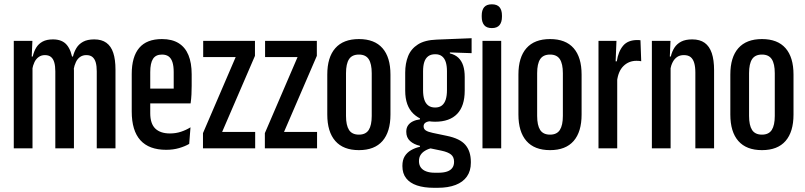

<svg xmlns="http://www.w3.org/2000/svg" viewBox="-20 -689 3741 892"><path d="M429.5 0V-357.5Q429.5 -382 424.8 -398.8Q420 -415.5 409.5 -424.2Q399 -433 381 -433Q364.5 -433 352.2 -424.5Q340 -416 332.8 -400.8Q325.5 -385.5 322 -366L310 -426.5H319Q324 -447.5 335 -465.8Q346 -484 366 -495Q386 -506 418 -506Q452.5 -506 474.2 -490.2Q496 -474.5 506.2 -443.5Q516.5 -412.5 516.5 -365.5V0ZM44 0V-499H130.5L127 -416L131 -413V0ZM237 0V-357.5Q237 -382 232.2 -398.8Q227.5 -415.5 217 -424.2Q206.5 -433 188.5 -433Q172 -433 159.8 -424.2Q147.5 -415.5 140.2 -400.5Q133 -385.5 129.5 -365.5L111 -426.5H132Q137.5 -450 148.2 -467.8Q159 -485.5 178 -495.8Q197 -506 226 -506Q269 -506 290.5 -480.2Q312 -454.5 318.5 -404Q321 -395 322.2 -384.5Q323.5 -374 323.5 -362.5V0Z M752 7Q672.5 7 632.2 -37.5Q592 -82 592 -171V-345Q592 -425.5 626.8 -466.5Q661.5 -507.5 732.5 -507.5Q779 -507.5 809.8 -488.5Q840.5 -469.5 855.5 -433Q870.5 -396.5 870.5 -344V-290.5Q870.5 -270 869.5 -250Q868.5 -230 865.5 -208.5H787Q787 -253 787 -287.8Q787 -322.5 787 -354Q787 -382 781.2 -400Q775.5 -418 763.5 -426.8Q751.5 -435.5 732.5 -435.5Q703.5 -435.5 690.8 -415.5Q678 -395.5 678 -354V-249.5V-234.5V-163Q678 -139 683.8 -121.2Q689.5 -103.5 701.2 -92Q713 -80.5 730 -74.8Q747 -69 769.5 -69Q797 -69 821 -77Q845 -85 865 -97.5L859 -20.5Q839.5 -9 812 -1Q784.5 7 752 7ZM646 -208.5V-277.5H845.5V-208.5Z M1165.5 -76V0H923V-70.5L1075 -424H924V-499H1164.5V-429.5L1012 -76Z M1453 -76V0H1210.5V-70.5L1362.5 -424H1211.5V-499H1452V-429.5L1299.5 -76Z M1647.5 8.5Q1575 8.5 1537.8 -34Q1500.5 -76.5 1500.5 -157V-342.5Q1500.5 -423 1537.8 -465.2Q1575 -507.5 1647.5 -507.5Q1720 -507.5 1757 -465.2Q1794 -423 1794 -342.5V-157Q1794 -76.5 1757 -34Q1720 8.5 1647.5 8.5ZM1647.5 -63.5Q1679 -63.5 1693 -85.2Q1707 -107 1707 -150.5V-349Q1707 -392.5 1693 -414Q1679 -435.5 1647.5 -435.5Q1615.5 -435.5 1601.5 -414Q1587.5 -392.5 1587.5 -349V-150.5Q1587.5 -107 1601.5 -85.2Q1615.5 -63.5 1647.5 -63.5Z M2001.5 -123.5Q1940 -123.5 1901.2 -160Q1862.5 -196.5 1862.5 -268V-351.5Q1862.5 -394.5 1876 -428.2Q1889.5 -462 1921.5 -482.5Q1953.5 -503 2009 -505L2171 -511.5V-442L2070 -445.5V-441Q2094.5 -435 2109.5 -420.8Q2124.5 -406.5 2131.8 -384.2Q2139 -362 2139 -331V-268Q2139 -196.5 2104 -160Q2069 -123.5 2001.5 -123.5ZM2000 113.5H2016.5Q2040.5 113.5 2056.8 108Q2073 102.5 2081.2 91.2Q2089.5 80 2089.5 63V62Q2089.5 40.5 2075.5 29Q2061.5 17.5 2031 11L1968.5 -2L1989.5 -2.5Q1969.5 2.5 1955.5 10.8Q1941.5 19 1934 30.8Q1926.5 42.5 1926.5 59V60Q1926.5 77 1935 89Q1943.5 101 1960 107.2Q1976.5 113.5 2000 113.5ZM1995.5 183.5Q1950 183.5 1917.2 172.5Q1884.5 161.5 1867 139.2Q1849.5 117 1849.5 83V81Q1849.5 54.5 1860.2 37Q1871 19.5 1889.5 8.8Q1908 -2 1931 -7V-11.5Q1902.5 -18 1885 -34Q1867.5 -50 1867.5 -76.5V-77.5Q1867.5 -94.5 1875.5 -106.2Q1883.5 -118 1897.8 -125Q1912 -132 1931 -134.5V-146L2000 -126H1985.5Q1968 -126 1958 -120Q1948 -114 1948 -102.5V-102Q1948 -89.5 1958.5 -82.8Q1969 -76 1991 -71.5L2055.5 -58Q2117 -45.5 2142.2 -15.8Q2167.5 14 2167.5 63V67Q2167.5 105 2149.2 131Q2131 157 2096.5 170.2Q2062 183.5 2013.5 183.5ZM2001.5 -189.5Q2021 -189.5 2033 -199Q2045 -208.5 2050.8 -226.5Q2056.5 -244.5 2056.5 -270V-358.5Q2056.5 -383 2051 -400.5Q2045.5 -418 2033.5 -427.5Q2021.5 -437 2002.5 -437H2001.5Q1982 -437 1969.5 -427.8Q1957 -418.5 1951.2 -401Q1945.5 -383.5 1945.5 -357.5V-270Q1945.5 -244.5 1951.2 -226.5Q1957 -208.5 1969.5 -199Q1982 -189.5 2001.5 -189.5Z M2221.5 0V-499H2308.5V0ZM2265 -558.5Q2240.5 -558.5 2229.2 -572.5Q2218 -586.5 2218 -611V-617Q2218 -642 2229.2 -655.5Q2240.5 -669 2265 -669Q2289.5 -669 2300.8 -655.5Q2312 -642 2312 -617V-611Q2312 -586.5 2300.8 -572.5Q2289.5 -558.5 2265 -558.5Z M2535.5 8.5Q2463 8.5 2425.8 -34Q2388.5 -76.5 2388.5 -157V-342.5Q2388.5 -423 2425.8 -465.2Q2463 -507.5 2535.5 -507.5Q2608 -507.5 2645 -465.2Q2682 -423 2682 -342.5V-157Q2682 -76.5 2645 -34Q2608 8.5 2535.5 8.5ZM2535.5 -63.5Q2567 -63.5 2581 -85.2Q2595 -107 2595 -150.5V-349Q2595 -392.5 2581 -414Q2567 -435.5 2535.5 -435.5Q2503.5 -435.5 2489.5 -414Q2475.5 -392.5 2475.5 -349V-150.5Q2475.5 -107 2489.5 -85.2Q2503.5 -63.5 2535.5 -63.5Z M2846.5 -311 2825 -404H2845.5Q2852.5 -450 2874.8 -476.5Q2897 -503 2941 -503Q2945 -503 2948.2 -502.8Q2951.5 -502.5 2955.5 -502L2959 -404.5Q2955 -405.5 2949.5 -406Q2944 -406.5 2937 -406.5Q2901.5 -406.5 2876.8 -382.5Q2852 -358.5 2846.5 -311ZM2760.5 0V-499H2844L2839 -377L2847.5 -360.5V0Z M3210.5 0V-352Q3210.5 -378.5 3205.2 -396.5Q3200 -414.5 3188.5 -423.8Q3177 -433 3157 -433Q3139 -433 3126.2 -424.5Q3113.5 -416 3105.5 -400.8Q3097.5 -385.5 3094 -366L3075.5 -426.5H3096.5Q3102 -450 3113.5 -467.8Q3125 -485.5 3145 -495.8Q3165 -506 3196 -506Q3231.5 -506 3253.8 -490Q3276 -474 3286.8 -442.2Q3297.5 -410.5 3297.5 -363V0ZM3008.5 0V-499H3095L3091.5 -416.5L3095.5 -413V0Z M3520 8.5Q3447.5 8.5 3410.2 -34Q3373 -76.5 3373 -157V-342.5Q3373 -423 3410.2 -465.2Q3447.5 -507.5 3520 -507.5Q3592.5 -507.5 3629.5 -465.2Q3666.5 -423 3666.5 -342.5V-157Q3666.5 -76.5 3629.5 -34Q3592.5 8.5 3520 8.5ZM3520 -63.5Q3551.5 -63.5 3565.5 -85.2Q3579.5 -107 3579.5 -150.5V-349Q3579.5 -392.5 3565.5 -414Q3551.5 -435.5 3520 -435.5Q3488 -435.5 3474 -414Q3460 -392.5 3460 -349V-150.5Q3460 -107 3474 -85.2Q3488 -63.5 3520 -63.5Z"/></svg>

Font: Anek Latin Condensed Medium
Style: Regular
Weight: 500
Width: 3
Designer: Yesha Goshar
Foundry: Ek Type
Version: Version 1.003